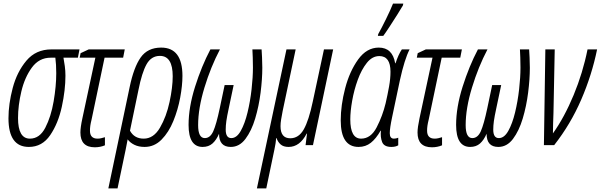

<svg xmlns="http://www.w3.org/2000/svg" viewBox="-20 -805 3332 1065"><path d="M343 -385Q343 -412 339.5 -438Q336 -464 332 -485H412L421 -531H265Q179 -531 126.5 -468.5Q74 -406 50.5 -317Q27 -228 27 -149Q27 10 140 10Q214 10 258.5 -55.5Q303 -121 323 -213.5Q343 -306 343 -385ZM80 -150Q80 -220 98.5 -298Q117 -376 157 -430.5Q197 -485 261 -485H287Q292 -448 292 -399Q292 -327 277.5 -242.5Q263 -158 231.5 -97Q200 -36 146 -36Q80 -36 80 -150Z M562 1V-44Q552 -41 542 -38.5Q532 -36 521 -36Q479 -36 479 -80Q479 -94 481 -108Q483 -122 488 -142L560 -485H663L672 -531H472L427 -510L422 -485H509L437 -149Q426 -98 426 -70Q426 12 506 12Q536 12 562 1Z M701 -80 748 -306Q767 -402 793 -448.5Q819 -495 867 -495Q938 -495 938 -382Q938 -321 920.5 -239.5Q903 -158 867.5 -97Q832 -36 777 -36Q725 -36 701 -80ZM632 240 676 30Q679 12 682.5 -3Q686 -18 688 -32Q701 -14 725 -2Q749 10 782 10Q836 10 876 -30.5Q916 -71 941.5 -133.5Q967 -196 979.5 -263.5Q992 -331 992 -384Q992 -541 874 -541Q799 -541 760.5 -486.5Q722 -432 699 -321L581 240Z M1195 -63Q1195 10 1260 10Q1308 10 1341.5 -34.5Q1375 -79 1395.5 -147.5Q1416 -216 1425.5 -291.5Q1435 -367 1435 -429Q1435 -459 1433.5 -486.5Q1432 -514 1431 -531H1380Q1381 -513 1382 -486Q1383 -459 1383 -430Q1383 -377 1375.5 -310Q1368 -243 1353 -181Q1338 -119 1315.5 -79Q1293 -39 1263 -39Q1232 -39 1232 -86Q1232 -108 1235.5 -133.5Q1239 -159 1249 -205L1276 -333H1226L1199 -205Q1180 -115 1163 -77Q1146 -39 1116 -39Q1079 -39 1079 -111Q1079 -204 1114 -319Q1149 -434 1200 -531H1147Q1098 -438 1062 -324Q1026 -210 1026 -112Q1026 10 1104 10Q1137 10 1158.5 -9Q1180 -28 1195 -63Z M1457 240 1502 25Q1510 -12 1512 -39H1514Q1521 -18 1536.5 -4Q1552 10 1581 10Q1643 10 1681 -64H1683L1675 0H1716L1828 -531H1777L1715 -242Q1693 -137 1665 -87.5Q1637 -38 1590 -38Q1536 -38 1536 -105Q1536 -122 1539.5 -143Q1543 -164 1548 -190L1620 -531H1569L1405 240Z M2106 -606Q2118 -622 2140.5 -656.5Q2163 -691 2184.5 -725Q2206 -759 2215 -775L2217 -785H2160Q2147 -752 2121.5 -700Q2096 -648 2078 -616L2076 -606ZM2091 -80H2093Q2089 -45 2099.5 -17.5Q2110 10 2151 10Q2174 10 2189 1V-41Q2177 -36 2165 -36Q2142 -36 2142 -66Q2142 -94 2155 -155L2198 -359Q2224 -477 2252 -531H2209Q2189 -501 2174 -454H2172Q2157 -541 2081 -541Q2014 -541 1966.5 -475Q1919 -409 1894.5 -315Q1870 -221 1870 -137Q1870 10 1969 10Q2008 10 2037 -13Q2066 -36 2091 -80ZM1923 -143Q1923 -187 1933.5 -246.5Q1944 -306 1964.5 -362.5Q1985 -419 2015 -456.5Q2045 -494 2084 -494Q2146 -494 2146 -407Q2146 -369 2138 -324.5Q2130 -280 2119 -232Q2102 -162 2069.5 -99Q2037 -36 1983 -36Q1923 -36 1923 -143Z M2432 1V-44Q2422 -41 2412 -38.5Q2402 -36 2391 -36Q2349 -36 2349 -80Q2349 -94 2351 -108Q2353 -122 2358 -142L2430 -485H2533L2542 -531H2342L2297 -510L2292 -485H2379L2307 -149Q2296 -98 2296 -70Q2296 12 2376 12Q2406 12 2432 1Z M2679 -63Q2679 10 2744 10Q2792 10 2825.5 -34.5Q2859 -79 2879.5 -147.5Q2900 -216 2909.5 -291.5Q2919 -367 2919 -429Q2919 -459 2917.5 -486.5Q2916 -514 2915 -531H2864Q2865 -513 2866 -486Q2867 -459 2867 -430Q2867 -377 2859.5 -310Q2852 -243 2837 -181Q2822 -119 2799.5 -79Q2777 -39 2747 -39Q2716 -39 2716 -86Q2716 -108 2719.5 -133.5Q2723 -159 2733 -205L2760 -333H2710L2683 -205Q2664 -115 2647 -77Q2630 -39 2600 -39Q2563 -39 2563 -111Q2563 -204 2598 -319Q2633 -434 2684 -531H2631Q2582 -438 2546 -324Q2510 -210 2510 -112Q2510 10 2588 10Q2621 10 2642.5 -9Q2664 -28 2679 -63Z M3054 0Q3145 -116 3204 -252.5Q3263 -389 3292 -531H3239Q3213 -401 3162 -278Q3111 -155 3047 -65Q3047 -91 3048 -119.5Q3049 -148 3050 -178L3057 -531H3005L2997 0Z"/></svg>

Font: Noto Sans Display Condensed Light
Style: Italic
Weight: 300
Width: 3
Designer: Monotype Design team
Foundry: Monotype Imaging Inc.
Version: 1.000